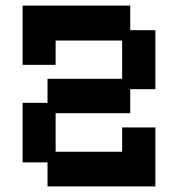

<svg xmlns="http://www.w3.org/2000/svg" viewBox="-20 -656 637 687"><path d="M150 11V-75H61V-288H150V-374H417V-511H179V-424H61V-636H446V-548H536V-337H446V-251H179V-113H417V-200H536V11Z"/></svg>

Font: Pixelify Sans SemiBold
Style: Regular
Weight: 600
Designer: Stefie Justprince
Foundry: Typecalism Foundryline
Version: Version 1.000